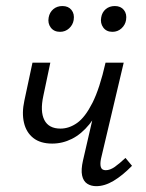

<svg xmlns="http://www.w3.org/2000/svg" viewBox="-20 -627 496 652"><path d="M157.3 -139.4Q117.2 -139.4 93.1 -158.4Q69 -177.5 61.4 -210.5Q53.7 -243.5 62.7 -285.1L90.3 -414.2H150.9L127.2 -301.6Q115.7 -248.8 130.6 -219.5Q145.5 -190.3 185.5 -190.3Q214.7 -190.3 241.9 -209.5Q269.1 -228.8 293.8 -277.5Q318.5 -326.3 338.4 -414.2H369.5Q354.6 -342.6 332.8 -290.7Q310.9 -238.7 283.7 -205.2Q256.5 -171.7 224.3 -155.5Q192.2 -139.4 157.3 -139.4ZM307 5.2Q288.9 5.2 276 -3.3Q263 -11.7 258.8 -31.1Q254.6 -50.5 261.9 -82.3L338.4 -414.2H400.1L323.2 -89Q319.2 -70.5 322.4 -59.8Q325.5 -49 339.1 -49Q353.5 -49 369.3 -60Q385.2 -71.1 406.1 -90.7L428.3 -64Q396.1 -31 365.7 -12.9Q335.4 5.2 307 5.2ZM183.9 -518.9Q163.4 -518.9 152.4 -533.4Q141.5 -547.8 145.3 -567.9Q148.5 -585.2 161.1 -595.9Q173.7 -606.5 192.1 -606.5Q212.1 -606.5 222.8 -593.1Q233.5 -579.7 230.2 -559.2Q227.5 -542.4 214.6 -530.6Q201.7 -518.9 183.9 -518.9ZM361.8 -518.9Q341.3 -518.9 330.6 -533.6Q319.9 -548.4 323.7 -567.9Q326.5 -585.2 339 -595.9Q351.6 -606.5 370 -606.5Q390 -606.5 400.7 -593.1Q411.4 -579.7 408.1 -559.2Q405.4 -542.4 392.5 -530.6Q379.6 -518.9 361.8 -518.9Z"/></svg>

Font: Ysabeau
Style: Bold Italic
Weight: 700
Italic angle: -12°
Designer: Christian Thalmann (Catharsis Fonts)
Version: Version 2.002